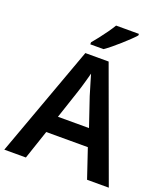

<svg xmlns="http://www.w3.org/2000/svg" viewBox="-166 -1049 1004 1162"><g transform="rotate(20 336.5 -468.5)"><path d="M533 0 470 -187H202L139 0H0L261 -717H411L673 0ZM375 -481Q371 -495 363.5 -519.5Q356 -544 348.5 -569.5Q341 -595 336 -612Q331 -592 323.5 -565.5Q316 -539 309 -515.5Q302 -492 298 -481L237 -298H437ZM526 -927Q514 -913 493 -893Q472 -873 447.5 -851Q423 -829 399 -809.5Q375 -790 356 -777H271V-790Q287 -809 307 -834.5Q327 -860 346.5 -887.5Q366 -915 379 -937H526Z"/></g></svg>

Font: Noto Sans Adlam SemiBold
Style: Regular
Weight: 600
Version: Version 3.001